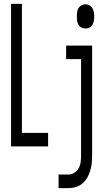

<svg xmlns="http://www.w3.org/2000/svg" viewBox="-20 -755 540 990"><path d="M37 0V-735H93V-70H228V0ZM421 -608Q410 -608 400 -613Q390 -618 384.5 -627.5Q379 -637 377.5 -648Q376 -659 376 -670Q376 -681 377.5 -692Q379 -703 384.5 -712.5Q390 -722 400 -727.5Q410 -733 421 -733Q432 -733 441.5 -727.5Q451 -722 456.5 -712.5Q462 -703 464 -692Q466 -681 466 -670Q466 -659 464 -648Q462 -637 456.5 -627.5Q451 -618 441.5 -613Q432 -608 421 -608ZM282 215V145H333Q349 145 363.5 135.5Q378 126 386 111.5Q394 97 396 80Q398 63 398 46V-450H321V-520H455V46Q455 66 453 85.5Q451 105 445.5 124Q440 143 430.5 160Q421 177 405.5 190.5Q390 204 371 209.5Q352 215 333 215Z"/></svg>

Font: HulyMono
Style: Regular
Weight: 400
Monospace: yes
Designer: Belleve Invis
Foundry: Belleve Invis
Version: Version 33.2.5; ttfautohint (v1.8.4)